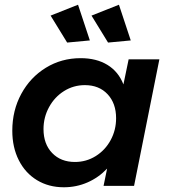

<svg xmlns="http://www.w3.org/2000/svg" viewBox="-20 -786 721 812"><path d="M32 -233Q32 -319 70 -389Q108 -459 174 -499.5Q240 -540 321 -540Q388 -540 434.5 -511.5Q481 -483 502 -429L524 -535H654L547 0H418L433 -73Q397 -35 350 -14.5Q303 6 250 6Q186 6 136.5 -24Q87 -54 59.5 -108.5Q32 -163 32 -233ZM471 -286Q471 -349 435 -387.5Q399 -426 339 -426Q291 -426 251 -401Q211 -376 187.5 -333Q164 -290 164 -240Q164 -177 200.5 -139Q237 -101 297 -101Q345 -101 385 -126Q425 -151 448 -193.5Q471 -236 471 -286ZM310 -766 360 -615 264 -606 194 -720ZM483 -766 533 -615 437 -606 367 -720Z"/></svg>

Font: Gontserrat Medium
Style: Italic
Weight: 500
Italic angle: -11.3°
Designer: Julieta Ulanovsky
Foundry: Julieta Ulanovsky
Version: Version 6.001